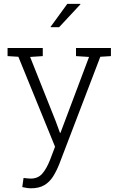

<svg xmlns="http://www.w3.org/2000/svg" viewBox="-20 -782 620 1015"><path d="M144 213.4Q133.8 213.4 119.4 211.2Q105 209 97.7 207L104.5 158.7Q111.3 159.7 123.8 160.9Q136.2 162.1 142.1 162.1Q180.2 162.1 202.6 137Q225.1 111.8 243.7 65.4L271 -6.3L77.1 -481.9L20 -485.4V-528.3H206.1V-485.4L139.2 -481L274.9 -140.1L296.9 -80.1H299.8L450.7 -481L381.8 -485.4V-528.3H566.4V-485.4L510.3 -481.9L293.5 85Q278.8 122.1 260.3 151.4Q241.7 180.7 213.9 197Q186 213.4 144 213.4ZM247.1 -639.6 335.9 -761.7H404.3L405.3 -759.3L292.5 -638.2H249.5Z"/></svg>

Font: Roboto Slab LO Light
Style: Regular
Weight: 300
Designer: Google
Version: Version 2.000